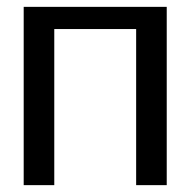

<svg xmlns="http://www.w3.org/2000/svg" viewBox="-20 -540 555 560"><path d="M377.1 0V-520H466.3V0ZM49.1 0V-520H138.3V0ZM99.9 -455.3V-520H426.1V-455.3Z"/></svg>

Font: Murecho Thin
Style: Regular
Weight: 100
Designer: Neil Summerour
Foundry: Positype
Version: Version 1.010